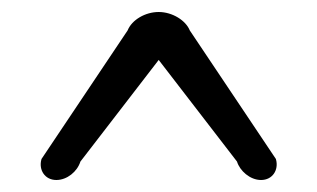

<svg xmlns="http://www.w3.org/2000/svg" viewBox="-20 -789 529 320"><path d="M244.5 -769C222.2 -769 199.8 -756 192.7 -738.3C186.2 -728.8 49.7 -524.8 49.7 -524.8L49.2 -524.1L49 -523.3C44.2 -505.9 54.7 -489 73.9 -489C91.8 -489 108.8 -503 114 -519.7L244.5 -689.1L375 -519.7C379.7 -504.4 396.6 -489 415.1 -489C434.3 -489 444.8 -505.9 440 -523.3L439.8 -524.1L439.3 -524.8C439.3 -524.8 304 -727.1 296.3 -738.3C289.7 -754.8 267.5 -769 244.5 -769Z"/></svg>

Font: Hi.
Style: Bold
Weight: 400
Designer: Mew Too, Robert Jablonski
Foundry: Cannot Into Space Fonts
Version: Version 1.996